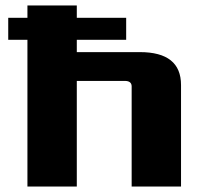

<svg xmlns="http://www.w3.org/2000/svg" viewBox="-20 -680 740 700"><path d="M10 -535V-615H80V-660H260V-615H440V-535H260V-490H490Q640 -490 640 -370V0H460V-365Q460 -385 435 -385H260V0H80V-535Z"/></svg>

Font: Xolonium
Style: Bold
Weight: 700
Designer: Severin Meyer
Version: Version 4.2